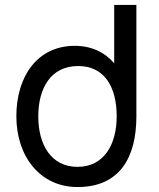

<svg xmlns="http://www.w3.org/2000/svg" viewBox="-20 -740 640 775"><path d="M293 15C461.5 15 530.5 -102 530.5 -270.5V-720H441V-484.5C403 -529 349 -555 281.5 -555C131.5 -555 46 -432.5 46 -270.5C46 -108.5 142 15 293 15ZM134.5 -270.5C134.5 -384.5 185.5 -473.5 295.5 -473.5C401 -473.5 451 -390 451 -270.5C451 -155.5 399 -66.5 293 -66.5C186.5 -66.5 134.5 -155.5 134.5 -270.5Z"/></svg>

Font: Eudonet Medium
Style: Regular
Weight: 500
Designer: Mikhail Sharanda
Foundry: Mikhail Sharanda
Version: Version 4.503;Glyphs 3.1.2 (3151)